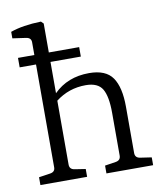

<svg xmlns="http://www.w3.org/2000/svg" viewBox="-76 -716 666 779"><g transform="rotate(-10 257.0 -326.5)"><path d="M27.8 -484.9V-523.9H95.2V-576.2Q95.2 -595.2 74.2 -598.1L19 -606V-632.8Q69.8 -650.9 145 -652.8L154.8 -643.1V-523.9H279.8V-484.9H154.8V-356Q211.9 -413.1 300.8 -413.1Q369.6 -413.1 397.2 -373Q424.8 -333 424.8 -252.9V-62Q424.8 -42 445.8 -39.1L492.2 -32.2V0H299.8V-32.2L344.2 -39.1Q365.2 -42 365.2 -62V-238.8Q365.2 -305.7 347.2 -336.4Q329.1 -367.2 278.8 -367.2Q209 -367.2 154.8 -325.2V-62Q154.8 -42 175.8 -39.1L220.2 -32.2V0H27.8V-32.2L74.2 -39.1Q95.2 -42 95.2 -61V-484.9Z"/></g></svg>

Font: Yrsa-Light
Style: Regular
Weight: 300
Designer: Anna Giedrys (Yrsa+Rasa design), David Brezina (Yrsa art-direction, Rasa art-direction, design)
Foundry: Rosetta Type Foundry
Version: Version 1.001;PS 1.1;hotconv 1.0.88;makeotf.lib2.5.647800